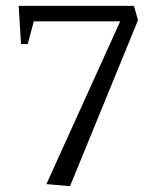

<svg xmlns="http://www.w3.org/2000/svg" viewBox="-20 -630 540 658"><path d="M220 8 139 1 392 -557H96L75 -479H52L44 -610H439L453 -561Z"/></svg>

Font: Manuale Light
Style: Regular
Weight: 300
Designer: Eduardo Tunni / Pablo Cosgaya
Foundry: Eduardo Tunni / Pablo Cosgaya
Version: Version 1.002